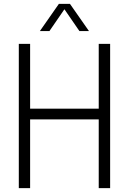

<svg xmlns="http://www.w3.org/2000/svg" viewBox="-20 -965 661 985"><path d="M76.5 0V-740H134.5V-407.5H486.5V-740H545V0H486.5V-352.5H134.5V0ZM436.5 -805.5H387.5L310.5 -917.5L233.5 -805.5H184.5L282 -945H339Z"/></svg>

Font: Encode Sans Condensed Light
Style: Regular
Weight: 300
Width: 3
Designer: Multiple Designers
Foundry: Impallari Type
Version: Version 2.000